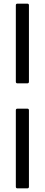

<svg xmlns="http://www.w3.org/2000/svg" viewBox="-20 -850 246 1055"><path d="M76 -392Q67 -392 67 -401V-821Q67 -830 76 -830H130Q139 -830 139 -821V-401Q139 -392 130 -392ZM76 185Q67 185 67 176V-244Q67 -253 76 -253H130Q139 -253 139 -244V176Q139 185 130 185Z"/></svg>

Font: Sofia Sans Cond
Style: Regular
Weight: 400
Width: 3
Designer: Botio Nikoltchev, Ani Petrova
Foundry: lettersoup
Version: Version 4.100; ttfautohint (v1.8.3)